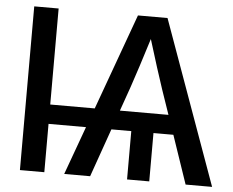

<svg xmlns="http://www.w3.org/2000/svg" viewBox="-52 -789 1032 850"><g transform="rotate(5 464.5 -364.0)"><path d="M174.8 -727.5V-300.8H372.6L527.3 -727.5H658.7L920.4 0H802.7L729.5 -214.8H641.1V0H542.5V-214.8H454.1L378.4 0H263.2L341.3 -214.8H174.8V0H66.4V-727.5ZM484.4 -300.8H700.2L662.6 -410.2Q647.9 -455.1 631.3 -506.3Q614.7 -557.6 593.3 -628.4Q571.3 -557.6 554.7 -506.3Q538.1 -455.1 522.9 -410.2Z"/></g></svg>

Font: Inter Display Medium
Style: Regular
Weight: 500
Designer: Rasmus Andersson
Foundry: rsms
Version: Version 4.001;git-9221beed3